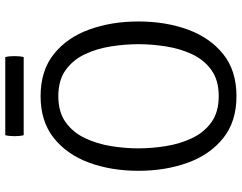

<svg xmlns="http://www.w3.org/2000/svg" viewBox="-110 -752 874 693"><g transform="rotate(-90 326.5 -405.0)"><path d="M138 -342Q138 -293.5 146.2 -242.5Q154.5 -191.5 175 -148.2Q195.5 -105 232.2 -78.5Q269 -52 326.5 -52Q384 -52 420.8 -78.5Q457.5 -105 477.8 -148.2Q498 -191.5 506 -242.5Q514 -293.5 514 -342Q514 -390.5 506 -441.2Q498 -492 477.8 -535Q457.5 -578 420.8 -604.5Q384 -631 326.5 -631Q269 -631 232.2 -604.5Q195.5 -578 175 -535Q154.5 -492 146.2 -441.2Q138 -390.5 138 -342ZM57 -342Q57 -439.5 86.2 -519.5Q115.5 -599.5 175.2 -647.2Q235 -695 326.5 -695Q418.5 -695 478.2 -647.2Q538 -599.5 567 -519.2Q596 -439 596 -342Q596 -244 566.8 -163.8Q537.5 -83.5 478 -35.8Q418.5 12 326.5 12Q234.5 12 174.8 -36Q115 -84 86 -164.5Q57 -245 57 -342ZM185.5 -756Q182 -769.5 182 -788.5Q182 -808 185.5 -822.5H467.5Q469.5 -814.5 470.2 -807Q471 -799.5 471 -788.5Q471 -769.5 467.5 -756Z"/></g></svg>

Font: Signika Light Light
Style: Regular
Weight: 300
Version: Version 2.001